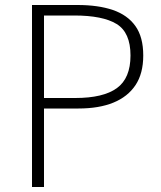

<svg xmlns="http://www.w3.org/2000/svg" viewBox="-20 -748 645 768"><path d="M108 0V-728H290Q373 -728 431.5 -708Q490 -688 521.5 -644Q553 -600 553 -526Q553 -454 522 -407.5Q491 -361 433.5 -337.5Q376 -314 294 -314H156V0ZM156 -356H281Q393 -356 447.5 -395.5Q502 -435 502 -526Q502 -618 446.5 -652Q391 -686 277 -686H156Z"/></svg>

Font: Noto Sans KR Thin ExtraLight
Style: Regular
Weight: 250
Version: Version 2.004-H2;hotconv 1.0.118;makeotfexe 2.5.65603